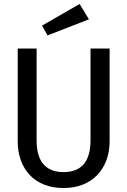

<svg xmlns="http://www.w3.org/2000/svg" viewBox="-20 -933 640 965"><path d="M531 -224Q531 -171 515 -128Q499 -85 469 -53.5Q439 -22 396 -5Q353 12 299 12Q245 12 202 -5Q159 -22 129.5 -53.5Q100 -85 84.5 -128Q69 -171 69 -224V-689H164V-228Q164 -147 198.5 -107.5Q233 -68 299 -68Q435 -68 435 -228V-689H531ZM191 -804 380 -913 427 -836 219 -755Z"/></svg>

Font: Wlorlttqgufhjawjgtejqphaquk
Style: Regular
Weight: 400
Monospace: yes
Designer: Carrois Corporate & Edenspiekermann
Foundry: Carrois Corporate GbR & Edenspiekermann AG
Version: Version 2.001